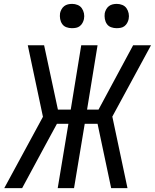

<svg xmlns="http://www.w3.org/2000/svg" viewBox="-20 -968 797 988"><path d="M2 0 201 -367 123 -735H207L278 -404H344L398 -735H482L428 -404H487L566 -551L665 -735H757L558 -368L636 0H552L482 -331H416L361 0H277L332 -331H273L210 -215L94 0ZM580 -823Q565 -823 551.5 -828Q538 -833 530 -844.5Q522 -856 519.5 -870.5Q517 -885 519 -900Q521 -910 526.5 -920Q532 -930 540.5 -936.5Q549 -943 559.5 -945.5Q570 -948 581 -948Q596 -948 609.5 -942.5Q623 -937 631 -925.5Q639 -914 642 -899.5Q645 -885 642 -870Q640 -860 634.5 -850Q629 -840 620.5 -833.5Q612 -827 601.5 -825Q591 -823 580 -823ZM350 -823Q335 -823 321.5 -828Q308 -833 300 -844.5Q292 -856 289.5 -870.5Q287 -885 289 -900Q291 -910 296.5 -920Q302 -930 310.5 -936.5Q319 -943 329.5 -945.5Q340 -948 351 -948Q366 -948 379.5 -942.5Q393 -937 401 -925.5Q409 -914 412 -899.5Q415 -885 412 -870Q410 -860 404.5 -850Q399 -840 390.5 -833.5Q382 -827 371.5 -825Q361 -823 350 -823Z"/></svg>

Font: Iosevka Custom Oblique
Style: Regular
Weight: 400
Italic angle: -9°
Designer: Belleve Invis
Foundry: Belleve Invis
Version: Version 27.0.1